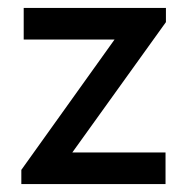

<svg xmlns="http://www.w3.org/2000/svg" viewBox="-20 -466 471 486"><path d="M34 -36 270 -366H40V-446H400V-410L163 -80H399V0H34Z"/></svg>

Font: Tilda Sans Medium
Style: Regular
Weight: 500
Designer: ParaType Ltd
Foundry: ParaType Ltd
Version: Version 1.009